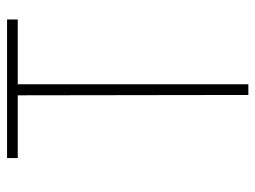

<svg xmlns="http://www.w3.org/2000/svg" viewBox="-112 -628 740 557"><g transform="rotate(-90 258.5 -350.0)"><path d="M292 0V-669H480V-700H78V-669H260L261 0Z"/></g></svg>

Font: Advent Pro
Style: ExtraLight
Weight: 250
Designer: Andreas Kalpakidis
Foundry: Andreas Kalpakidis
Version: Version 2.002 2007